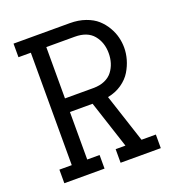

<svg xmlns="http://www.w3.org/2000/svg" viewBox="-123 -750 776 855"><g transform="rotate(-20 265.0 -323.0)"><path d="M36.6 7.8V-56.6H95.2V-589.4H36.6V-653.8H303.2Q343.8 -653.8 377 -642.1Q410.2 -630.4 431.4 -611.3Q452.6 -592.3 467 -567.6Q481.4 -543 487.5 -518.3Q493.7 -493.7 493.7 -469.2Q493.7 -441.4 485.8 -413.8Q478 -386.2 462.2 -359.9Q446.3 -333.5 417.5 -313.5Q388.7 -293.5 350.6 -286.1L425.8 -56.6H493.7V7.8H303.2V-56.6H349.6L275.9 -281.7H168.5V-56.6H227.1V7.8ZM168.5 -346.2H303.2Q334 -346.2 357.2 -356.4Q380.4 -366.7 393.8 -384.5Q407.2 -402.3 413.8 -423.6Q420.4 -444.8 420.4 -469.2Q420.4 -520 391.6 -554.7Q362.8 -589.4 303.2 -589.4H168.5Z"/></g></svg>

Font: AzarMehrMonospaced
Style: SerifBold
Weight: 1
Designer: Amin Abedi
Version: Version 1.00